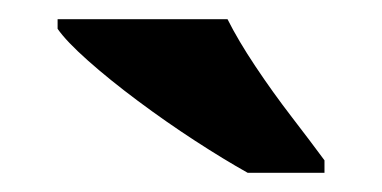

<svg xmlns="http://www.w3.org/2000/svg" viewBox="-20 -786 398 200"><path d="M238 -606Q213 -620 183 -639.5Q153 -659 123.5 -681Q94 -703 71.5 -723Q49 -743 40 -756V-766H217Q228 -744 246 -717Q264 -690 284 -664Q304 -638 318 -619V-606Z"/></svg>

Font: Noto Serif Kannada ExtraBold
Style: Regular
Weight: 800
Version: Version 2.003